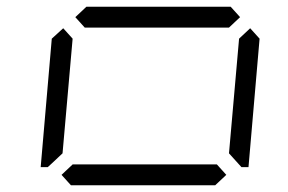

<svg xmlns="http://www.w3.org/2000/svg" viewBox="-20 -1020 856 571"><path d="M163 -500 196 -531H625L653 -500L620 -469H191ZM232 -938 204 -969 237 -1000H666L694 -969L661 -938ZM133 -533 122 -523H101L134 -905L168 -936L196 -905L166 -564ZM724 -936 752 -905 719 -523H698L689 -533L661 -564L691 -905Z"/></svg>

Font: DSEG7 Classic Mini
Style: Light Italic
Weight: 300
Italic angle: -5°
Designer: Keshikan(Twitter:@keshinomi_88pro)
Version: Version 0.46